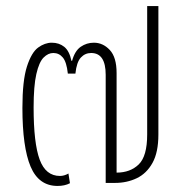

<svg xmlns="http://www.w3.org/2000/svg" viewBox="-20 -604 605 634"><path d="M170 10Q108 10 81 -54Q54 -118 54 -248Q54 -338 69 -384.5Q84 -431 106 -447Q128 -463 151 -463Q175 -463 192 -449.5Q209 -436 216 -403H218Q227 -436 246.5 -449.5Q266 -463 290 -463Q320 -463 342.5 -439Q365 -415 365 -363V-34Q410 -34 438 -61Q466 -88 466 -160V-584H503V-160Q503 -101 483.5 -66Q464 -31 431.5 -15.5Q399 0 360 0H329V-357Q329 -429 281 -429Q261 -429 247 -414Q233 -399 229 -361H204Q200 -399 187.5 -414Q175 -429 156 -429Q139 -429 124 -414Q109 -399 100 -359.5Q91 -320 91 -249Q91 -131 111 -77Q131 -23 178 -23Q192 -23 206 -31L211 1Q194 10 170 10Z"/></svg>

Font: Noto Sans Thai UI Cond ExtLt
Style: Regular
Weight: 200
Width: 3
Designer: Monotype Design Team
Foundry: Monotype Imaging Inc.
Version: Version 2.000; ttfautohint (v1.8.4.7-5d5b)